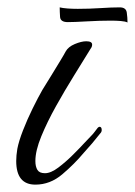

<svg xmlns="http://www.w3.org/2000/svg" viewBox="-20 -501 366 521"><path d="M76 0Q24 0 24 -64Q24 -79 27 -97Q31 -118 42.5 -147.5Q54 -177 68.5 -206.5Q83 -236 95 -257Q105 -273 118.5 -295Q132 -317 143.5 -336Q155 -355 158 -361Q165 -374 183 -381.5Q201 -389 214 -389Q230 -389 230 -380Q230 -374 226 -369Q207 -338 181.5 -297Q156 -256 132 -213Q108 -170 92 -131Q76 -92 76 -64Q76 -49 81.5 -40Q87 -31 102 -31Q118 -31 138.5 -46.5Q159 -62 178.5 -81.5Q198 -101 208 -112L228 -133Q233 -138 237 -143.5Q241 -149 245 -154Q248 -157 250 -157Q256 -157 256 -148Q256 -143 252 -139Q241 -125 230 -112Q219 -99 207 -86Q182 -56 149 -28Q116 0 76 0ZM326 -440Q320 -443 307.5 -444Q295 -445 281 -445Q250 -445 215.5 -443Q181 -441 164 -441Q144 -441 143 -455Q142 -469 142 -481Q150 -479 163 -478Q176 -477 191 -477Q222 -477 252.5 -479Q283 -481 305 -481Q322 -481 324 -467Q326 -453 326 -440Z"/></svg>

Font: Birthstone Bounce
Style: Regular
Weight: 400
Designer: Robert E. Leuschke
Foundry: Rob Leuschke
Version: Version 1.010; ttfautohint (v1.8.3)